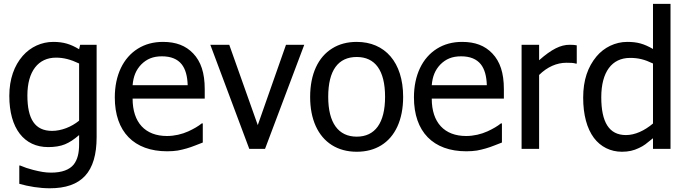

<svg xmlns="http://www.w3.org/2000/svg" viewBox="-20 -780 3600 1006"><path d="M81.1 87.4V183.1C130.4 197.3 188.5 206.5 240.7 206.5C407.2 206.5 486.3 122.1 486.3 -62V-545.4H399.9L394.5 -522C350.1 -548.8 313 -560.5 258.8 -560.5C198.2 -560.5 140.1 -534.2 99.1 -487.3C54.7 -436.5 28.8 -365.7 28.8 -277.8C28.8 -106.4 106.9 -9.3 232.4 -9.3C267.1 -9.3 296.4 -14.2 320.3 -23.9C344.2 -33.7 368.7 -49.8 394.5 -72.3V-24.4C394.5 22.5 386.2 56.2 366.2 82C344.2 109.4 304.2 124.5 248 124.5C217.3 124.5 193.8 120.1 154.3 110.4C128.9 104 106 96.2 85.9 87.4ZM394.5 -147.9C354 -114.3 300.3 -94.2 252.9 -94.2C163.1 -94.2 123.5 -156.2 123.5 -279.8C123.5 -406.7 180.7 -478 273.4 -478C312.5 -478 349.6 -468.8 394.5 -447.3Z M856 12.7C877 12.7 895.5 11.2 911.1 8.8C942.9 2.9 973.1 -5.9 1002.4 -17.6L1042.5 -33.2V-133.3H1037.1C1019 -118.7 995.6 -105 966.8 -91.8C933.6 -76.7 894 -67.4 855 -67.4C741.2 -67.4 674.8 -137.7 674.8 -263.2H1052.7V-313C1052.7 -398.4 1032.7 -457.5 992.2 -500C953.1 -541 902.3 -560.5 834 -560.5C784.2 -560.5 740.2 -548.8 702.1 -524.9C626 -477.5 581.5 -386.7 581.5 -269.5C581.5 -89.8 682.1 12.7 856 12.7ZM674.8 -333.5C678.7 -379.9 692.4 -413.1 719.7 -441.9C748.5 -470.7 781.2 -484.9 828.6 -484.9C875.5 -484.9 910.2 -470.7 932.1 -442.9C951.7 -418 961.9 -381.8 963.4 -333.5Z M1478.5 -545.4 1330.6 -124.5 1181.2 -545.4H1082L1286.1 0H1368.7L1574.2 -545.4Z M2092.3 -272.5C2092.3 -454.1 1996.6 -560.5 1849.1 -560.5C1800.3 -560.5 1757.3 -549.3 1720.7 -526.4C1647 -481 1605 -392.1 1605 -272.5C1605 -213.9 1614.7 -163.1 1634.3 -119.6C1673.3 -33.2 1749 15.1 1849.1 15.1C1898.4 15.1 1940.9 3.9 1977.5 -18.6C2050.3 -63.5 2092.3 -151.9 2092.3 -272.5ZM1997.6 -272.5C1997.6 -135.3 1944.8 -64 1849.1 -64C1752.9 -64 1699.7 -136.2 1699.7 -272.5C1699.7 -411.6 1752 -481.4 1849.1 -481.4C1945.3 -481.4 1997.6 -411.6 1997.6 -272.5Z M2423.3 12.7C2444.3 12.7 2462.9 11.2 2478.5 8.8C2510.3 2.9 2540.5 -5.9 2569.8 -17.6L2609.9 -33.2V-133.3H2604.5C2586.4 -118.7 2563 -105 2534.2 -91.8C2501 -76.7 2461.4 -67.4 2422.4 -67.4C2308.6 -67.4 2242.2 -137.7 2242.2 -263.2H2620.1V-313C2620.1 -398.4 2600.1 -457.5 2559.6 -500C2520.5 -541 2469.7 -560.5 2401.4 -560.5C2351.6 -560.5 2307.6 -548.8 2269.5 -524.9C2193.4 -477.5 2148.9 -386.7 2148.9 -269.5C2148.9 -89.8 2249.5 12.7 2423.3 12.7ZM2242.2 -333.5C2246.1 -379.9 2259.8 -413.1 2287.1 -441.9C2315.9 -470.7 2348.6 -484.9 2396 -484.9C2442.9 -484.9 2477.5 -470.7 2499.5 -442.9C2519 -418 2529.3 -381.8 2530.8 -333.5Z M3002 -542.5C2991.7 -544.4 2982.4 -545.4 2964.8 -545.4C2917.5 -545.4 2870.6 -522.5 2804.7 -464.4V-545.4H2712.9V0H2804.7V-387.2C2847.7 -429.7 2897.5 -451.2 2947.8 -451.2C2971.7 -451.2 2983.9 -450.7 2997.1 -446.8H3002Z M3493.2 -759.8H3401.4V-523.4C3353.5 -550.8 3319.8 -560.5 3266.1 -560.5C3204.1 -560.5 3145 -531.7 3105.5 -484.4C3060.1 -429.7 3035.6 -360.8 3035.6 -268.6C3035.6 -178.2 3055.2 -106.9 3091.8 -57.6C3127 -10.7 3179.2 15.1 3238.3 15.1C3273.4 15.1 3300.3 8.8 3327.6 -4.4C3340.3 -10.3 3351.6 -16.6 3361.3 -23.9C3370.6 -30.8 3384.3 -41.5 3401.4 -55.7V0H3493.2ZM3401.4 -132.8C3356.9 -95.2 3307.1 -72.3 3259.8 -72.3C3171.4 -72.3 3130.4 -139.6 3130.4 -270.5C3130.4 -402.8 3186 -476.6 3281.2 -476.6C3324.2 -476.6 3356.4 -468.8 3401.4 -447.3Z"/></svg>

Font: SG Kara
Style: Regular
Weight: 400
Designer: Damoon Khanjanzadeh
Version: Version 1.000